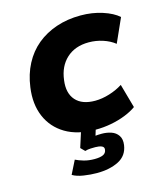

<svg xmlns="http://www.w3.org/2000/svg" viewBox="-108 -596 753 882"><g transform="rotate(-15 268.0 -154.5)"><path d="M289 11Q204 11 147 -23Q90 -57 64.5 -117Q39 -177 50 -255Q58 -315 83.5 -363.5Q109 -412 149 -445Q189 -478 242 -496Q295 -514 358 -514Q413 -514 461 -498.5Q509 -483 536 -459L485 -345Q461 -364 428.5 -374.5Q396 -385 362 -385Q329 -385 302.5 -375.5Q276 -366 256 -347.5Q236 -329 224 -304Q212 -279 208 -246Q200 -186 230 -152Q260 -118 322 -118Q355 -118 390.5 -129Q426 -140 454 -158L486 -44Q464 -28 432.5 -15.5Q401 -3 364.5 4Q328 11 289 11ZM244 205Q214 205 181.5 200Q149 195 129 183L161 119Q177 127 199.5 133.5Q222 140 250 140Q276 140 290.5 133.5Q305 127 307 111Q309 98 297 93Q285 88 267 88Q259 88 244.5 88.5Q230 89 218 93L199 74L229 -20H299L274 62L246 44Q257 40 275.5 38Q294 36 311 36Q335 36 356 43Q377 50 389 67.5Q401 85 397 113Q390 162 347.5 183.5Q305 205 244 205Z"/></g></svg>

Font: Nunito Sans 7pt ExtraBold
Style: Italic
Weight: 800
Italic angle: -9°
Designer: Vernon Adams
Foundry: Vernon Adams
Version: Version 3.101;gftools[0.9.27]